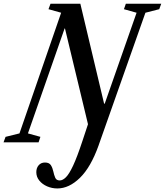

<svg xmlns="http://www.w3.org/2000/svg" viewBox="-72 -782 906 1055"><path d="M243 253.5Q213.5 253.5 187 242Q160.5 230.5 144 210.2Q127.5 190 127.5 164Q127.5 141 140.5 126Q153.5 111 175 111Q198.5 111 207.8 126Q217 141 221 160.2Q225 179.5 231.5 194.5Q238 209.5 256 209.5Q272.5 209.5 290.2 192Q308 174.5 330 127.5Q352 80.5 381 -7.5L411.5 -99.5L285 -625.5H283L81.5 -49L150 -30L140 0H-52.5L-41.5 -30L35 -49L264 -712L194.5 -731.5L205.5 -761.5H369.5L500 -212.5H503.5L678.5 -712L609 -731.5L619.5 -761.5H814L803 -731.5L727 -712L472 10.5L470 16.5Q427 137 367.2 195.2Q307.5 253.5 243 253.5Z"/></svg>

Font: Libre Caslon Condensed SemiBold Italic
Style: Regular
Weight: 600
Italic angle: -22.583°
Designer: Pablo Impallari, Rodrigo Fuenzalida, Katja Schimmel, Ertekin Erdin
Foundry: Pablo Impallari, Rodrigo Fuenzalida
Version: Version 2.000; ttfautohint (v1.8.4.7-5d5b);gftools[0.9.33]